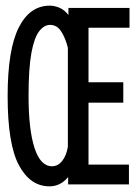

<svg xmlns="http://www.w3.org/2000/svg" viewBox="-20 -652 490 679"><path d="M155 7Q87 7 47 -67.5Q7 -142 7 -312Q7 -476 46 -554Q85 -632 156 -632Q173 -632 190.5 -624.5Q208 -617 222 -599V-624H438V-554H293V-361H416V-289H293V-70H436V0H221V-26Q194 7 155 7ZM164 -64Q185 -64 200 -83Q215 -102 220 -133V-483Q212 -516 197 -540Q182 -564 157 -564Q136 -564 118.5 -541.5Q101 -519 91 -464.5Q81 -410 81 -313Q81 -194 102 -129Q123 -64 164 -64Z"/></svg>

Font: Inconsolata SemiCondensed Medium
Style: Regular
Weight: 500
Width: 4
Monospace: yes
Designer: Raph Levien, Cyreal, Brenton Simpson
Foundry: Raph Levien, Cyreal, Google
Version: Version 3.001; ttfautohint (v1.8.2.53-6de2)